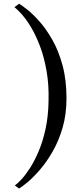

<svg xmlns="http://www.w3.org/2000/svg" viewBox="-20 -850 441 1054"><path d="M345 -310Q345 -222.5 323.8 -149.5Q302.5 -76.5 269.5 -19Q236.5 38.5 200 80.8Q163.5 123 132.5 149.2Q101.5 175.5 84.5 185L61.5 168Q76 158 98.5 133.8Q121 109.5 145.8 70.8Q170.5 32 193 -21.5Q215.5 -75 230.2 -143Q245 -211 246.5 -293.5Q249 -385.5 235.5 -461.2Q222 -537 199.5 -596.5Q177 -656 150.8 -699.8Q124.5 -743.5 100 -771Q75.5 -798.5 59 -810.5L85 -829.5Q99.5 -821 129.8 -797.2Q160 -773.5 196.8 -732.2Q233.5 -691 267.5 -631.2Q301.5 -571.5 323.2 -491.8Q345 -412 345 -310Z"/></svg>

Font: Merriweather 120pt Medium
Style: Regular
Weight: 500
Version: Version 2.100